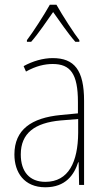

<svg xmlns="http://www.w3.org/2000/svg" viewBox="-20 -783 450 813"><path d="M219 -763H191C167 -720 120 -647 94 -613V-606H112C142 -640 179 -695 205 -732C233 -693 268 -641 299 -606H316V-613C296 -638 244 -718 219 -763ZM203 -537C162 -537 118 -524 80 -503L90 -480C133 -504 170 -512 203 -512C278 -512 310 -471 310 -351V-303L237 -296C113 -284 41 -234 41 -129C41 -53 82 10 172 10C258 10 294 -43 311 -96H313L315 0H336V-356C336 -486 295 -537 203 -537ZM237 -273 311 -279V-220C310 -98 271 -13 172 -13C106 -13 68 -55 68 -129C68 -219 127 -263 237 -273Z"/></svg>

Font: Noto Sans Hebrew Condensed Thin
Style: Regular
Weight: 100
Width: 3
Designer: Monotype Design Team
Foundry: Monotype Imaging Inc.
Version: Version 2.004